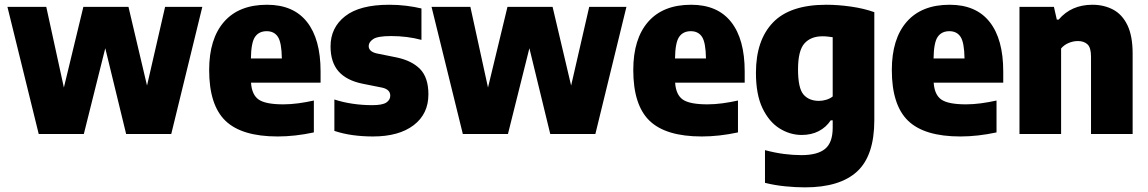

<svg xmlns="http://www.w3.org/2000/svg" viewBox="-20 -578 4950 828"><path d="M147 0 12 -548.5H179.5L255.5 -200.5L339.5 -548.5H534L614 -209L692 -548.5H852.5L718.5 0H524L434 -370L341.5 0Z M1177.5 10.5Q1022.5 10.5 952.2 -57.2Q882 -125 882 -276Q882 -410.5 946.2 -484Q1010.5 -557.5 1131.5 -557.5Q1245.5 -557.5 1304 -483.2Q1362.5 -409 1362.5 -270V-221.5H1062.5Q1066 -169 1095.8 -148.5Q1125.5 -128 1202 -128Q1233 -128 1266.5 -132.5Q1300 -137 1333.5 -144.5V-7Q1252.5 10.5 1177.5 10.5ZM1130 -443.5Q1097 -443.5 1080 -419.2Q1063 -395 1062 -326H1195.5Q1194.5 -394.5 1178.5 -419Q1162.5 -443.5 1130 -443.5Z M1588 10.5Q1543.5 10.5 1501.5 4.8Q1459.5 -1 1422 -13.5V-149Q1458 -137 1499.8 -130.8Q1541.5 -124.5 1585 -124.5Q1629 -124.5 1646 -135.8Q1663 -147 1663 -165.5Q1663 -192 1628.5 -200L1543.5 -217Q1474.5 -231 1440 -270.2Q1405.5 -309.5 1405.5 -378Q1405.5 -459 1468.5 -508.2Q1531.5 -557.5 1658.5 -557.5Q1697.5 -557.5 1733 -553Q1768.5 -548.5 1797.5 -541.5V-406Q1736.5 -422.5 1666.5 -422.5Q1608 -422.5 1589 -409.2Q1570 -396 1570 -379.5Q1570 -355.5 1605 -347.5L1689.5 -330.5Q1756.5 -316.5 1792 -279.8Q1827.5 -243 1827.5 -171Q1827.5 -86.5 1763.8 -38Q1700 10.5 1588 10.5Z M1976 0 1841 -548.5H2008.5L2084.5 -200.5L2168.5 -548.5H2363L2443 -209L2521 -548.5H2681.5L2547.5 0H2353L2263 -370L2170.5 0Z M3006.5 10.5Q2851.5 10.5 2781.2 -57.2Q2711 -125 2711 -276Q2711 -410.5 2775.2 -484Q2839.5 -557.5 2960.5 -557.5Q3074.5 -557.5 3133 -483.2Q3191.5 -409 3191.5 -270V-221.5H2891.5Q2895 -169 2924.8 -148.5Q2954.5 -128 3031 -128Q3062 -128 3095.5 -132.5Q3129 -137 3162.5 -144.5V-7Q3081.5 10.5 3006.5 10.5ZM2959 -443.5Q2926 -443.5 2909 -419.2Q2892 -395 2891 -326H3024.5Q3023.5 -394.5 3007.5 -419Q2991.5 -443.5 2959 -443.5Z M3451.5 230Q3411.5 230 3366.2 225.5Q3321 221 3279 210.5V69.5Q3320 80.5 3359.8 85.8Q3399.5 91 3436 91Q3505.5 91 3538.2 64Q3571 37 3571 -27V-59H3562.5Q3542.5 -29 3510.8 -12.5Q3479 4 3437.5 4Q3387 4 3341.8 -24.2Q3296.5 -52.5 3268.2 -111.5Q3240 -170.5 3240 -264Q3240 -404.5 3313.5 -481Q3387 -557.5 3543.5 -557.5Q3594.5 -557.5 3650.2 -549.5Q3706 -541.5 3750.5 -525.5V-60Q3750.5 93.5 3676 161.8Q3601.5 230 3451.5 230ZM3512 -143Q3527.5 -143 3543.2 -147.8Q3559 -152.5 3571 -162V-417.5Q3561.5 -419 3550.2 -420.2Q3539 -421.5 3527 -421.5Q3476.5 -421.5 3449 -390.5Q3421.5 -359.5 3421.5 -279Q3421.5 -198 3445 -170.5Q3468.5 -143 3512 -143Z M4121.5 10.5Q3966.5 10.5 3896.2 -57.2Q3826 -125 3826 -276Q3826 -410.5 3890.2 -484Q3954.5 -557.5 4075.5 -557.5Q4189.5 -557.5 4248 -483.2Q4306.5 -409 4306.5 -270V-221.5H4006.5Q4010 -169 4039.8 -148.5Q4069.5 -128 4146 -128Q4177 -128 4210.5 -132.5Q4244 -137 4277.5 -144.5V-7Q4196.5 10.5 4121.5 10.5ZM4074 -443.5Q4041 -443.5 4024 -419.2Q4007 -395 4006 -326H4139.5Q4138.5 -394.5 4122.5 -419Q4106.5 -443.5 4074 -443.5Z M4376.5 0V-548.5H4525L4537.5 -493.5H4545.5Q4600 -557.5 4691 -557.5Q4740.5 -557.5 4780 -536.8Q4819.5 -516 4842 -469.5Q4864.5 -423 4864.5 -346.5V0H4685V-334Q4685 -372.5 4669.8 -386.8Q4654.5 -401 4628.5 -401Q4608.5 -401 4588.8 -392.8Q4569 -384.5 4556 -369V0Z"/></svg>

Font: Encode Sans SmCnd XBd
Style: Regular
Weight: 800
Width: 4
Designer: Multiple Designers
Foundry: Impallari Type
Version: Version 3.002; ttfautohint (v1.8.3) -l 8 -r 50 -G 200 -x 14 